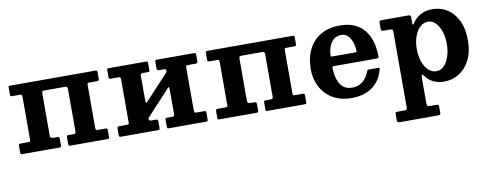

<svg xmlns="http://www.w3.org/2000/svg" viewBox="-65 -858 3650 1436"><g transform="rotate(-10 1760.0 -140.0)"><path d="M277.5 -100.5V-420.7Q277.5 -433.7 281.5 -437Q285.5 -440.2 297.5 -440.2H451.5Q463 -440.2 467.7 -435.7Q472.5 -431.2 472.5 -419.7V-99.5Q472.5 -86.5 468.5 -83.3Q464.5 -80 452.5 -80H415Q407 -80 404.8 -77Q402.5 -74 402.5 -65.5V-15.5Q402.5 -7.5 404 -3.8Q405.5 0 413.5 0H697Q705.5 0 709 -1.5Q712.5 -3 712.5 -11V-65Q712.5 -73.5 710.3 -76.8Q708 -80 699.5 -80H640.5Q627.5 -80 625 -84.8Q622.5 -89.5 622.5 -102.5V-426.2Q622.5 -435.7 626.3 -438Q630 -440.2 639.5 -440.2H694.5Q704.5 -440.2 708.5 -443Q712.5 -445.7 712.5 -456.2V-504Q712.5 -513.5 710 -516.8Q707.5 -520 698.5 -520H53Q45 -520 41.2 -518.8Q37.5 -517.5 37.5 -509V-455.2Q37.5 -446.7 40 -443.5Q42.5 -440.2 50.5 -440.2H109.5Q122.5 -440.2 125 -435.5Q127.5 -430.7 127.5 -417.7V-94Q127.5 -84.5 124 -82.3Q120.5 -80 110.5 -80H55.5Q46 -80 41.7 -77.3Q37.5 -74.5 37.5 -64V-16Q37.5 -6.5 40 -3.2Q42.5 0 51.5 0H333.5Q342 0 344.8 -3Q347.5 -6 347.5 -15V-63Q347.5 -74 343.8 -77Q340 -80 330 -80H298.5Q277.5 -80 277.5 -100.5Z M1371.3 -102.5V-426.7Q1371.3 -436.2 1375 -438.5Q1378.8 -440.7 1388.3 -440.7H1443.3Q1453.3 -440.7 1457.3 -443.5Q1461.3 -446.2 1461.3 -456.7V-504.7Q1461.3 -514.2 1458.8 -517.5Q1456.3 -520.7 1447.3 -520.7H1165.3Q1156.8 -520.7 1154 -517.7Q1151.3 -514.7 1151.3 -505.7V-457.7Q1151.3 -446.7 1155 -443.7Q1158.8 -440.7 1168.8 -440.7H1200.2Q1211.7 -440.7 1216.5 -438.7Q1221.2 -436.7 1221.2 -425.2Q1221.2 -423.2 1220.4 -419.6Q1219.5 -416 1216.7 -413.2L1038.8 -221.5Q1029.5 -211.8 1027.9 -219.1Q1026.3 -226.5 1026.3 -246V-421.2Q1026.3 -434.2 1030.3 -437.5Q1034.3 -440.7 1046.3 -440.7H1083.8Q1091.8 -440.7 1094 -444Q1096.3 -447.2 1096.3 -455.2V-505.2Q1096.3 -513.7 1094.8 -517.2Q1093.3 -520.7 1085.3 -520.7H801.7Q793.7 -520.7 790 -519.5Q786.2 -518.2 786.2 -509.7V-455.7Q786.2 -447.2 788.7 -444Q791.2 -440.7 799.2 -440.7H858.2Q871.2 -440.7 873.7 -436Q876.2 -431.2 876.2 -418.2V-94Q876.2 -84.5 872.7 -82.3Q869.2 -80 859.2 -80H804.2Q794.7 -80 790.5 -77.3Q786.2 -74.5 786.2 -64V-16Q786.2 -6.5 788.7 -3.2Q791.2 0 800.2 0H1082.3Q1090.8 0 1093.5 -3Q1096.3 -6 1096.3 -15V-63Q1096.3 -74 1092.5 -77Q1088.8 -80 1078.8 -80H1047.3Q1037.8 -80 1032.3 -83Q1026.8 -86 1026.8 -93.5Q1026.8 -100 1029.1 -102.9Q1031.5 -105.8 1034.8 -109L1211.2 -300Q1218 -307 1219.6 -300.6Q1221.2 -294.2 1221.2 -279.5V-99.5Q1221.2 -86.5 1217.2 -83.3Q1213.2 -80 1201.2 -80H1163.8Q1155.8 -80 1153.5 -77Q1151.3 -74 1151.3 -65.5V-15.5Q1151.3 -7.5 1152.8 -3.8Q1154.3 0 1162.3 0H1445.8Q1454.3 0 1457.8 -1.5Q1461.3 -3 1461.3 -11V-65Q1461.3 -73.5 1459 -76.8Q1456.8 -80 1448.3 -80H1389.3Q1376.3 -80 1373.8 -84.8Q1371.3 -89.5 1371.3 -102.5Z M1775 -100.5V-420.7Q1775 -433.7 1779 -437Q1783 -440.2 1795 -440.2H1949Q1960.5 -440.2 1965.2 -435.7Q1970 -431.2 1970 -419.7V-99.5Q1970 -86.5 1966 -83.3Q1962 -80 1950 -80H1912.5Q1904.5 -80 1902.3 -77Q1900 -74 1900 -65.5V-15.5Q1900 -7.5 1901.5 -3.8Q1903 0 1911 0H2194.5Q2203 0 2206.5 -1.5Q2210 -3 2210 -11V-65Q2210 -73.5 2207.8 -76.8Q2205.5 -80 2197 -80H2138Q2125 -80 2122.5 -84.8Q2120 -89.5 2120 -102.5V-426.2Q2120 -435.7 2123.8 -438Q2127.5 -440.2 2137 -440.2H2192Q2202 -440.2 2206 -443Q2210 -445.7 2210 -456.2V-504Q2210 -513.5 2207.5 -516.8Q2205 -520 2196 -520H1550.5Q1542.5 -520 1538.7 -518.8Q1535 -517.5 1535 -509V-455.2Q1535 -446.7 1537.5 -443.5Q1540 -440.2 1548 -440.2H1607Q1620 -440.2 1622.5 -435.5Q1625 -430.7 1625 -417.7V-94Q1625 -84.5 1621.5 -82.3Q1618 -80 1608 -80H1553Q1543.5 -80 1539.2 -77.3Q1535 -74.5 1535 -64V-16Q1535 -6.5 1537.5 -3.2Q1540 0 1549 0H1831Q1839.5 0 1842.3 -3Q1845 -6 1845 -15V-63Q1845 -74 1841.3 -77Q1837.5 -80 1827.5 -80H1796Q1775 -80 1775 -100.5Z M2286.2 -250Q2286.2 -197.5 2303 -149.7Q2319.7 -102 2353 -65Q2386.2 -28 2436 -6.5Q2485.8 15 2551.8 15Q2615.3 15 2664.5 -5.2Q2713.8 -25.5 2746.6 -64.7Q2779.5 -104 2794 -161.2Q2795.8 -168.3 2793.4 -170.6Q2791 -173 2782 -173H2714.5Q2706.2 -173 2703.6 -169.8Q2701 -166.5 2698.7 -161Q2686.2 -129.8 2668.1 -107.4Q2650 -85 2625.5 -73Q2601 -61 2568.8 -61Q2525.3 -61 2499.3 -84Q2473.3 -107 2461.4 -145.3Q2449.5 -183.5 2448 -228.7Q2447.8 -237.7 2450.3 -240.6Q2452.8 -243.5 2462 -243.5H2784.3Q2795.3 -243.5 2798.5 -246.5Q2801.8 -249.5 2801.8 -260.2Q2801.8 -294.2 2795.4 -332Q2789 -369.7 2773.3 -405.7Q2757.5 -441.7 2729.8 -471Q2702 -500.2 2659.4 -517.6Q2616.8 -535 2556.3 -535Q2488.3 -535 2437.6 -513.3Q2387 -491.5 2353.2 -452.5Q2319.5 -413.5 2302.9 -361.8Q2286.2 -310 2286.2 -250ZM2463.8 -316.5Q2452.8 -316.5 2451.1 -319.6Q2449.5 -322.8 2450.3 -332Q2452 -365.8 2463.6 -395.8Q2475.3 -425.7 2498 -444.6Q2520.8 -463.5 2555.8 -463.5Q2579.3 -463.5 2596.1 -451Q2613 -438.5 2624.1 -418.1Q2635.2 -397.8 2640.9 -373.9Q2646.5 -350 2647 -327.3Q2647.5 -319.8 2645.5 -318.1Q2643.5 -316.5 2633.2 -316.5Z M3093.5 -260.5Q3093.5 -312.5 3108.3 -355.1Q3123 -397.7 3149.5 -423.1Q3176 -448.5 3211.5 -448.5Q3243.5 -448.5 3268.4 -423.1Q3293.3 -397.7 3307.4 -355.1Q3321.5 -312.5 3321.5 -260.5Q3321.5 -208.5 3307.4 -165.9Q3293.3 -123.3 3268.4 -97.9Q3243.5 -72.5 3211.5 -72.5Q3176 -72.5 3149.5 -97.9Q3123 -123.3 3108.3 -165.9Q3093.5 -208.5 3093.5 -260.5ZM2853.5 -463Q2853.5 -448.7 2857.1 -444.4Q2860.7 -440 2876 -440H2918.5Q2933.2 -440 2938.4 -436.4Q2943.5 -432.7 2943.5 -417.5V150.2Q2943.5 165.7 2940.1 170.4Q2936.7 175 2921.5 175H2869.5Q2858.7 175 2856.1 178.6Q2853.5 182.2 2853.5 193V235Q2853.5 246.8 2856.7 250.9Q2860 255 2872.5 255H3163.5Q3176.5 255 3180 252.4Q3183.5 249.8 3183.5 236.8V192.5Q3183.5 181.2 3180.1 178.1Q3176.8 175 3166 175H3117.5Q3101.5 175 3097.5 170.6Q3093.5 166.2 3093.5 150.5V-26Q3093.5 -64.5 3098.1 -66.2Q3102.8 -68 3113.8 -53Q3136.8 -21.5 3171.9 -3.7Q3207 14 3254.5 14Q3316.5 14 3368 -18.1Q3419.5 -50.2 3450.5 -111.6Q3481.5 -173 3481.5 -260.5Q3481.5 -348 3451.9 -409.4Q3422.3 -470.8 3371.9 -502.9Q3321.5 -535 3259.5 -535Q3206.5 -535 3168 -513.5Q3129.5 -492 3106.3 -455Q3100 -445.3 3096.8 -445.5Q3093.5 -445.8 3093.5 -460.5V-502.5Q3093.5 -514 3088.8 -517Q3084 -520 3073 -520H2875Q2863 -520 2858.2 -517Q2853.5 -514 2853.5 -500.7Z"/></g></svg>

Font: Besley
Style: Regular
Weight: 400
Designer: Owen Earl
Foundry: indestructible type*
Version: Version 4.000